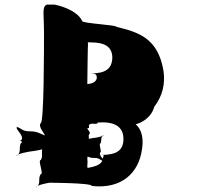

<svg xmlns="http://www.w3.org/2000/svg" viewBox="-20 -863 850 829"><path d="M359 -138C355 -141 358 -153 358 -163C358 -173 355 -185 360 -188C368 -188 350 -187 358 -187C371 -183 369 -181 389 -181C408 -181 410 -174 424 -168C432 -168 418 -170 426 -170C428 -176 405 -194 413 -205C421 -205 405 -243 413 -243C421 -253 412 -271 426 -277C434 -277 416 -279 424 -279C426 -273 386 -267 382 -267C382 -267 352 -263 356 -259C364 -259 350 -257 358 -257C370 -261 358 -276 366 -284C374 -292 354 -306 358 -310C366 -310 364 -308 364 -322C371 -337 402 -321 402 -334C469 -339 513 -320 513 -263C513 -214 484 -194 417 -194C439 -194 421 -187 421 -168C413 -150 386 -143 359 -138ZM360 -675C360 -677 358 -682 358 -684C358 -684 353 -682 355 -682C357 -680 366 -680 371 -680C433 -680 463 -661 465 -617C465 -565 434 -546 373 -546C393 -546 398 -541 398 -526C395 -509 379 -502 357 -500C357 -516 359 -675 360 -675ZM170 -721C170 -657 170 -332 156 -332C142 -314 177 -285 173 -276C159 -276 190 -277 176 -277C152 -287 140 -296 109 -296C78 -296 76 -306 54 -315C40 -315 66 -313 52 -313C48 -303 86 -276 72 -258C58 -258 86 -247 72 -247C58 -229 75 -202 52 -192C38 -192 68 -190 54 -190C49 -199 114 -210 118 -210C122 -210 180 -218 176 -228C162 -228 187 -230 173 -230C150 -221 170 -190 156 -172C142 -172 170 -111 156 -111C142 -93 159 -66 136 -56C122 -56 152 -54 138 -54C133 -63 190 -74 194 -74C180 -74 377 -74 377 -60C505 -46 579 -116 593 -218C607 -305 565 -348 503 -344C489 -326 470 -324 498 -322H538C591 -324 635 -359 646 -402C681 -447 694 -500 686 -556C663 -699 577 -724 483 -747C487 -755 335 -762 335 -772C317 -811 260 -834 216 -843H182C160 -833 170 -803 170 -721Z"/></svg>

Font: Hussar Przerywany
Style: Regular
Weight: 400
Foundry: Cannot Into Space Fonts
Version: Version 0.982